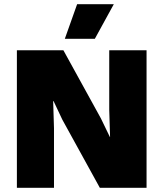

<svg xmlns="http://www.w3.org/2000/svg" viewBox="-20 -901 784 921"><path d="M683 -660V0H459L279 -327L237 -416H235L239 -286V0H61V-660H284L464 -333L507 -244H508L504 -374V-660ZM350 -881H526L435 -715H291Z"/></svg>

Font: Work Sans ExtraBold
Style: Regular
Weight: 800
Designer: Wei Huang
Foundry: Wei Huang
Version: Version 2.012; ttfautohint (v1.8.3)